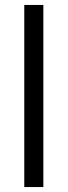

<svg xmlns="http://www.w3.org/2000/svg" viewBox="-20 -755 273 775"><path d="M155 0H78V-735H155Z"/></svg>

Font: Metropolitano
Style: Regular
Weight: 400
Designer: Fonts by Alex Slobzheninov & Chris M. Simpson / Changes by Cristiano Sobral
Foundry: Fonts by Alex Slobzheninov & Chris M. Simpson / Changes by Cristiano Sobral
Version: Version 1.00;August 30, 2020;FontCreator 13.0.0.2681 64-bit